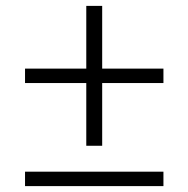

<svg xmlns="http://www.w3.org/2000/svg" viewBox="-20 -632 640 652"><path d="M273 -137V-350H65V-399H273V-612H327V-399H535V-350H327V-137ZM65 0V-49H535V0Z"/></svg>

Font: IBM Plex Sans Thai Looped Light
Style: Regular
Weight: 300
Designer: Mike Abbink, Paul van der Laan, Pieter van Rosmalen, Ben Mitchell, Mark Frömberg
Foundry: Bold Monday
Version: Version 1.1